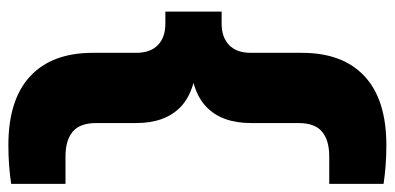

<svg xmlns="http://www.w3.org/2000/svg" viewBox="-270 -534 920 447"><g transform="rotate(-90 189.5 -310.0)"><path d="M75.5 130Q49.5 130 27.2 128.2Q5 126.5 -14.5 123.5V-3H49.5Q87 -3 107 -19.8Q127 -36.5 127 -74.5V-185Q127 -253 164.8 -289.2Q202.5 -325.5 287.5 -328.5V-309.5Q202.5 -312.5 164.8 -348.8Q127 -385 127 -452.5V-545.5Q127 -583.5 107 -600.2Q87 -617 49.5 -617H-14.5V-743.5Q5 -746.5 27.2 -748.2Q49.5 -750 75.5 -750Q181.5 -750 236 -699.2Q290.5 -648.5 290.5 -553.5V-452.5Q290.5 -419.5 308.5 -402Q326.5 -384.5 358.5 -384.5H386.5V-253.5H358.5Q326.5 -253.5 308.5 -236Q290.5 -218.5 290.5 -185.5V-66.5Q290.5 28.5 236 79.2Q181.5 130 75.5 130Z"/></g></svg>

Font: Encode Sans SC SemiExpanded
Style: Bold
Weight: 700
Width: 6
Designer: Multiple Designers
Foundry: Impallari Type
Version: Version 3.002